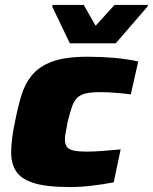

<svg xmlns="http://www.w3.org/2000/svg" viewBox="-20 -747 617 775"><path d="M262 8Q167 8 115.5 -8.5Q64 -25 44.5 -56.5Q25 -88 25 -131Q25 -156 29 -189Q33 -222 41 -258Q52 -314 66 -361Q80 -408 109 -443.5Q138 -479 191 -498.5Q244 -518 333 -518Q389 -518 440.5 -513.5Q492 -509 538 -499L508 -366Q487 -369 451.5 -372Q416 -375 383 -375Q346 -375 324.5 -369.5Q303 -364 290.5 -351Q278 -338 270 -314.5Q262 -291 253 -255Q249 -232 245.5 -214.5Q242 -197 242 -184Q242 -164 250.5 -153.5Q259 -143 278.5 -139Q298 -135 331 -135Q359 -135 397.5 -138Q436 -141 467 -144L439 -11Q397 -3 351.5 2.5Q306 8 262 8ZM262 -572 191 -720 192 -727H318L366 -643L442 -727H577L575 -720L447 -572Z"/></svg>

Font: Saira Expanded ExtraBold
Style: Italic
Weight: 800
Width: 7
Italic angle: -12°
Designer: Hector Gatti with collaboration of the Omnibus-Type team
Foundry: Omnibus-Type
Version: Version 1.101